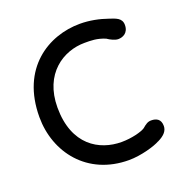

<svg xmlns="http://www.w3.org/2000/svg" viewBox="-138 -896 1005 1037"><g transform="rotate(-20 365.0 -377.5)"><path d="M53.2 -369.1C53.2 -166.5 190.4 14.2 429.7 14.2C499.5 14.2 582 -10.7 609.9 -26.9V-26.4C650.9 -45.9 668.5 -68.4 668.5 -95.2C668.5 -134.3 644 -146.5 613.8 -146.5C594.2 -146.5 581.5 -137.2 562 -120.6C542 -106.9 483.4 -91.3 425.3 -91.3C298.3 -91.3 162.6 -168 162.6 -384.3C162.6 -579.1 297.4 -663.1 419.4 -663.1C456.1 -663.1 490.7 -663.6 537.1 -644.5C554.2 -632.3 580.6 -619.6 598.1 -619.6C624 -619.6 657.7 -633.3 657.7 -679.7C657.7 -720.2 623 -728.5 591.3 -739.7C539.6 -757.8 485.8 -768.6 430.7 -768.6C249 -768.6 53.2 -649.9 53.2 -369.1Z"/></g></svg>

Font: Autour One
Style: Regular
Weight: 400
Designer: Eben Sorkin
Foundry: Eben Sorkin
Version: Version 1.002